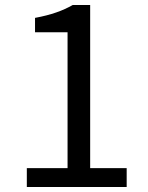

<svg xmlns="http://www.w3.org/2000/svg" viewBox="-20 -753 595 773"><path d="M88 0H490V-76H343V-733H273C233 -710 186 -693 121 -681V-623H252V-76H88Z"/></svg>

Font: Noto Sans KR
Style: Regular
Weight: 400
Designer: Ryoko NISHIZUKA 西塚涼子 (kana, bopomofo & ideographs); Paul D. Hunt (Latin, Greek & Cyrillic); Sandoll Communications 산돌커뮤니
Foundry: Adobe
Version: Version 2.004;hotconv 1.0.118;makeotfexe 2.5.65603